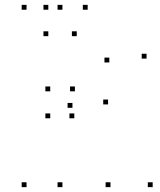

<svg xmlns="http://www.w3.org/2000/svg" viewBox="-20 -760 660 790"><path d="M278.1 -316.4V-336.4H258.1V-316.4ZM434.6 10V-10H414.6V10ZM608.2 10V-10H588.2V10ZM424.7 -330.4V-350.4H404.7V-330.4ZM236.8 -720V-740H216.8V-720ZM89.2 -720V-740H69.2V-720ZM89.2 10V-10H69.2V10ZM236.8 10V-10H216.8V10ZM186.7 -273.3V-293.3H166.7V-273.3ZM285.7 -273.3V-293.3H265.7V-273.3ZM583 -518.9V-538.9H563V-518.9ZM340.7 -720V-740H320.7V-720ZM178.8 -720V-740H158.8V-720ZM178.8 -611.2V-631.2H158.8V-611.2ZM295.8 -611.2V-631.2H275.8V-611.2ZM429.8 -503V-523H409.8V-503ZM288.2 -384.2V-404.2H268.2V-384.2ZM186.7 -384.2V-404.2H166.7V-384.2Z"/></svg>

Font: Monaspace Neon Dots Var
Style: Regular
Weight: 400
Designer: Riley Cran and the Lettermatic Team
Version: Version 1.100 (Monaspace Neon Dots)